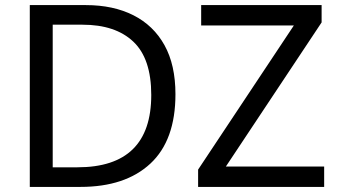

<svg xmlns="http://www.w3.org/2000/svg" viewBox="-20 -734 1332 754"><path d="M669 -364Q669 -183 570.5 -91.5Q472 0 296 0H97V-714H317Q425 -714 504 -674Q583 -634 626 -556.5Q669 -479 669 -364ZM574 -361Q574 -504 503.5 -570.5Q433 -637 304 -637H187V-77H284Q574 -77 574 -361ZM1253 0H758V-68L1134 -634H770V-714H1243V-646L867 -80H1253Z"/></svg>

Font: Noto Sans Historical
Style: Regular
Weight: 400
Designer: Monotype Design Team
Foundry: Monotype Imaging Inc.
Version: Version 2.013; ttfautohint (v1.8.4.7-5d5b)